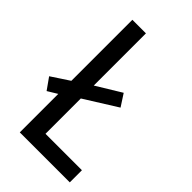

<svg xmlns="http://www.w3.org/2000/svg" viewBox="-220 -788 861 861"><g transform="rotate(45 211.0 -357.0)"><path d="M84 0V-244L38 -216L-1 -271L84 -327V-714H170V-383L288 -455L325 -398L170 -301V-77H401V0Z"/></g></svg>

Font: Noto Sans Gurmukhi Condensed
Style: Regular
Weight: 400
Width: 3
Designer: Jelle Bosma - Monotype Design Team
Foundry: Monotype Imaging Inc.
Version: Version 2.004; ttfautohint (v1.8.4.7-5d5b)